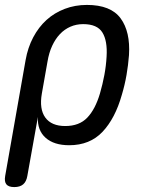

<svg xmlns="http://www.w3.org/2000/svg" viewBox="-31 -580 651 780"><path d="M27 180Q4 180 -5 169Q-14 158 -10 135L73 -336Q82 -387 104 -428.5Q126 -470 158 -499Q190 -528 232 -544Q274 -560 322 -560Q419 -560 459 -505.5Q499 -451 493 -356Q490 -316 483 -275.5Q476 -235 464 -195Q437 -99 385.5 -44.5Q334 10 250 10Q188 10 154 -20.5Q120 -51 123 -105L80 135Q76 158 63 169Q50 180 27 180ZM234 -68Q291 -68 323.5 -102Q356 -136 375 -200Q386 -238 393 -275.5Q400 -313 402 -350Q406 -414 385 -448Q364 -482 307 -482Q279 -482 255 -471.5Q231 -461 212.5 -441.5Q194 -422 181 -394Q168 -366 162 -330L139 -200Q128 -137 153 -102.5Q178 -68 234 -68Z"/></svg>

Font: Maple Mono
Style: Italic
Weight: 400
Italic angle: -10°
Monospace: yes
Designer: subframe7536
Version: Version 7.300